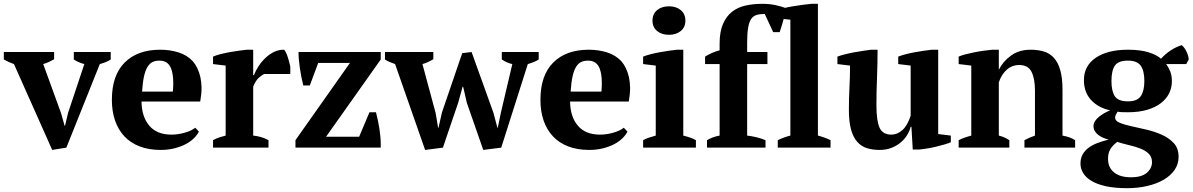

<svg xmlns="http://www.w3.org/2000/svg" viewBox="-30 -772 6236 1004"><path d="M243 12 43 -437Q14 -447 -10 -461V-500H253V-462Q240 -455 226.5 -448.5Q213 -442 196 -437L289 -181L308 -114H310L326 -182L411 -437Q395 -441 381.5 -447Q368 -453 356 -461V-500H549V-461Q539 -454 524.5 -448Q510 -442 492 -437L317 0Z M804 -455Q784 -455 768.5 -448Q753 -441 741.5 -422.5Q730 -404 723 -372.5Q716 -341 713 -293H874Q876 -317 876 -337Q876 -384 865 -413Q849 -455 804 -455ZM1010 -84Q1002 -67 984.5 -49.5Q967 -32 941.5 -18.5Q916 -5 882.5 3.5Q849 12 810 12Q748 12 700 -6.5Q652 -25 620 -59.5Q588 -94 571.5 -142Q555 -190 555 -250Q555 -378 622 -445Q689 -512 808 -512Q859 -512 903.5 -498Q948 -484 978 -452Q1006 -420 1018 -368Q1023 -344 1024 -314Q1024 -281 1017 -241H710Q711 -162 750.5 -115Q790 -68 867 -68Q900 -68 935.5 -78Q971 -88 991 -104Z M1351 -385Q1339 -379 1323 -365Q1307 -351 1294 -319V-63Q1314 -61 1334 -55.5Q1354 -50 1374 -39V0H1084V-39Q1102 -49 1118 -54Q1134 -59 1150 -63V-429L1084 -437V-476Q1100 -483 1123.5 -489Q1147 -495 1172 -499.5Q1197 -504 1220.5 -507Q1244 -510 1260 -512H1294V-379H1298Q1306 -401 1321.5 -425Q1337 -449 1358 -469Q1379 -489 1403 -500.5Q1427 -512 1452 -512Q1454 -512 1456 -512Q1467 -498 1475 -472.5Q1483 -447 1488 -424V-385Z M1936 -185Q1947 -144 1954 -99Q1961 -54 1961 -18Q1961 -9 1961 0H1515V-39L1800 -443H1634L1590 -325H1556Q1545 -368 1538 -416Q1531 -464 1531 -500H1961V-461L1675 -57H1848L1902 -185Z M2193 12 2036 -437Q2022 -442 2008.5 -447.5Q1995 -453 1983 -461V-500H2236V-462Q2222 -454 2208 -447.5Q2194 -441 2179 -437L2248 -181L2261 -104H2263L2281 -184L2387 -494L2436 -500L2550 -183L2571 -104H2573L2589 -182L2649 -437Q2638 -439 2623.5 -445Q2609 -451 2594 -461V-500H2787V-461Q2766 -447 2730 -437L2591 0L2497 12L2411 -235L2392 -318H2389L2366 -235L2286 0Z M3045 -455Q3025 -455 3009.5 -448Q2994 -441 2982.5 -422.5Q2971 -404 2964 -372.5Q2957 -341 2954 -293H3115Q3117 -317 3117 -337Q3117 -384 3106 -413Q3090 -455 3045 -455ZM3251 -84Q3243 -67 3225.5 -49.5Q3208 -32 3182.5 -18.5Q3157 -5 3123.5 3.5Q3090 12 3051 12Q2989 12 2941 -6.5Q2893 -25 2861 -59.5Q2829 -94 2812.5 -142Q2796 -190 2796 -250Q2796 -378 2863 -445Q2930 -512 3049 -512Q3100 -512 3144.5 -498Q3189 -484 3219 -452Q3247 -420 3259 -368Q3264 -344 3265 -314Q3265 -281 3258 -241H2951Q2952 -162 2991.5 -115Q3031 -68 3108 -68Q3141 -68 3176.5 -78Q3212 -88 3232 -104Z M3382 -664Q3382 -699 3406 -719Q3430 -739 3468 -739Q3506 -739 3530 -719Q3554 -699 3554 -664Q3554 -630 3530 -610Q3506 -590 3468 -590Q3430 -590 3406 -610Q3382 -630 3382 -664ZM3609 0H3333V-39Q3348 -47 3364 -52.5Q3380 -58 3399 -63V-429L3333 -437V-476Q3348 -482 3370.5 -488Q3393 -494 3418 -498.5Q3443 -503 3467 -506.5Q3491 -510 3509 -512H3543V-63Q3563 -58 3579 -52.5Q3595 -47 3609 -39Z M3955 -752Q3996 -752 4028.5 -744.5Q4061 -737 4078 -730Q4075 -697 4065 -662Q4055 -627 4047 -604H4013L3969 -699Q3943 -699 3925.5 -693.5Q3908 -688 3897.5 -672Q3887 -656 3882 -626.5Q3877 -597 3877 -550V-500H3983V-437H3877V-63Q3929 -57 3973 -39V0H3667V-39Q3698 -57 3733 -63V-437H3657V-476Q3692 -498 3733 -509V-544Q3733 -606 3750.5 -646.5Q3768 -687 3798 -710.5Q3828 -734 3868.5 -743Q3909 -752 3955 -752Z M4313 0H4037V-39Q4070 -55 4103 -63V-669L4027 -677V-716Q4040 -722 4063 -728Q4086 -734 4112.5 -738.5Q4139 -743 4165.5 -746.5Q4192 -750 4213 -752H4247V-63Q4280 -55 4313 -39Z M4409 -198Q4409 -261 4412 -315Q4415 -369 4415 -429L4349 -437V-476Q4365 -482 4388.5 -488Q4412 -494 4437 -498.5Q4462 -503 4485.5 -506.5Q4509 -510 4525 -512H4559Q4559 -437 4556 -364.5Q4553 -292 4553 -222Q4553 -140 4569.5 -104Q4586 -68 4631 -68Q4662 -68 4688.5 -91.5Q4715 -115 4732 -167V-429L4667 -437V-476Q4682 -482 4704.5 -488Q4727 -494 4751.5 -498.5Q4776 -503 4800 -506.5Q4824 -510 4842 -512H4876V-71L4942 -63V-28Q4928 -22 4907 -16Q4886 -10 4863 -4.5Q4840 1 4817.5 4.5Q4795 8 4777 10H4743L4736 -109H4732Q4727 -88 4714 -66.5Q4701 -45 4680.5 -27.5Q4660 -10 4632 1Q4604 12 4570 12Q4532 12 4502.5 2.5Q4473 -7 4452 -31Q4431 -55 4420 -95.5Q4409 -136 4409 -198Z M5592 0H5327V-39Q5340 -46 5352.5 -51.5Q5365 -57 5382 -63V-298Q5382 -361 5364 -396.5Q5346 -432 5300 -432Q5262 -432 5234.5 -407.5Q5207 -383 5193 -341V-63Q5209 -59 5221.5 -53.5Q5234 -48 5248 -39V0H4983V-39Q5008 -52 5049 -63V-429L4983 -437V-476Q4996 -482 5017 -487.5Q5038 -493 5062.5 -498Q5087 -503 5112.5 -506.5Q5138 -510 5159 -512H5193V-409H5194Q5215 -451 5257 -481.5Q5299 -512 5359 -512Q5398 -512 5429 -502.5Q5460 -493 5481.5 -469Q5503 -445 5514.5 -404.5Q5526 -364 5526 -302V-63Q5566 -56 5592 -39Z M5782 -348Q5782 -296 5799.5 -269Q5817 -242 5868 -242Q5917 -242 5935.5 -269.5Q5954 -297 5954 -348Q5954 -402 5935 -428.5Q5916 -455 5868 -455Q5818 -455 5800 -429Q5782 -403 5782 -348ZM5994 76Q5994 49 5977.5 32.5Q5961 16 5935 5.5Q5909 -5 5876.5 -12.5Q5844 -20 5812 -30Q5786 -10 5775 10Q5764 30 5764 58Q5764 104 5795.5 129.5Q5827 155 5884 155Q5940 155 5967 131.5Q5994 108 5994 76ZM5868 -512Q5933 -512 5976 -498.5Q6019 -485 6041 -465Q6088 -516 6149 -536Q6156 -531 6163 -521.5Q6170 -512 6175 -501Q6180 -490 6183 -479Q6186 -468 6186 -461L6173 -437H6068Q6079 -423 6088.5 -400.5Q6098 -378 6098 -347Q6098 -314 6084 -285Q6070 -256 6041.5 -233.5Q6013 -211 5969.5 -198Q5926 -185 5868 -185Q5851 -185 5837.5 -185.5Q5824 -186 5814 -188Q5810 -182 5805.5 -173.5Q5801 -165 5801 -157Q5801 -140 5825 -130Q5849 -120 5886 -112Q5923 -104 5965.5 -94Q6008 -84 6045 -67.5Q6082 -51 6107.5 -24Q6133 3 6133 48Q6133 86 6112.5 116Q6092 146 6055.5 167.5Q6019 189 5969.5 200.5Q5920 212 5864 212Q5798 212 5751.5 201.5Q5705 191 5676 173Q5647 155 5633.5 132Q5620 109 5620 84Q5620 56 5631 36Q5642 16 5662 1Q5682 -14 5708.5 -24Q5735 -34 5767 -42Q5752 -46 5738 -52Q5724 -58 5713 -66.5Q5702 -75 5695 -86.5Q5688 -98 5688 -113Q5688 -126 5696 -138.5Q5704 -151 5717 -161.5Q5730 -172 5745 -180.5Q5760 -189 5775 -195Q5712 -209 5675 -249.5Q5638 -290 5638 -353Q5638 -428 5700 -470Q5762 -512 5868 -512Z"/></svg>

Font: PTSerif
Style: Bold
Weight: 700
Designer: A.Korolkova, O.Umpeleva, V.Yefimov
Foundry: ParaType Ltd
Version: Version 1.000W OFL; ttfautohint (v1.2) -l 8 -r 50 -G 200 -x 